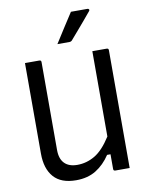

<svg xmlns="http://www.w3.org/2000/svg" viewBox="-102 -1017 853 1106"><g transform="rotate(-10 325.0 -464.5)"><path d="M253 16Q165 16 122 -33Q79 -82 79 -170V-700H163Q174 -700 174 -689V-175Q174 -123 200 -96.5Q226 -70 275 -70Q329 -70 377.5 -98.5Q426 -127 473 -201V-700H557Q568 -700 568 -689V0H484Q473 0 473 -11V-97H453Q418 -44 369.5 -14Q321 16 253 16ZM391 -945H488Q494 -945 496.5 -940Q499 -935 494 -930Q470 -901 453.5 -881.5Q437 -862 418.5 -840.5Q400 -819 369 -783Q363 -775 352 -775H282Q311 -821 336 -860Q361 -899 391 -945Z"/></g></svg>

Font: Recursive Sn Lnr St
Style: Regular
Weight: 400
Version: Version 1.079;hotconv 1.0.112;makeotfexe 2.5.65598; ttfautoh